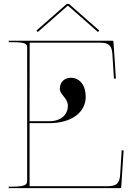

<svg xmlns="http://www.w3.org/2000/svg" viewBox="-20 -970 685 990"><path d="M175 -805 328.5 -940H331.5L485 -805L492 -812.5L335.5 -950H324.5L168 -812.5ZM25 -760V-752.5H45C111 -752.5 120 -743 120 -727.5V-35.5C120 -21 113.5 -7.5 45 -7.5H25V0H600C601.5 0 605 -1 605 -4.5L617.5 -194.5L607.5 -195.5L599.5 -68.5C596.5 -26 581.5 -10 536 -10H132.5V-335H235C347 -335 422 -389.5 422 -471C422 -530 391.5 -569 345.5 -569C311.5 -569 288.5 -546 288.5 -512C288.5 -481 330 -465 330 -424.5C330 -377 292 -345 235 -345H132.5L133 -750H496C540 -750 556.5 -735.5 559.5 -691.5L567.5 -564.5L577.5 -565.5L565 -755.5C565 -757 563.5 -760 560 -760Z"/></svg>

Font: ZnikomitNo24
Style: Regular
Weight: 500
Designer: gluk
Foundry: gluk
Version: Version 0.55